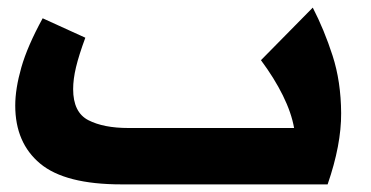

<svg xmlns="http://www.w3.org/2000/svg" viewBox="-20 -484 975 504"><path d="M299 0Q151 0 85.5 -54.5Q20 -109 20 -207Q20 -251 36 -307Q52 -363 92 -436L204 -385Q187 -339 179.5 -307.5Q172 -276 172 -250Q172 -189 212 -168.5Q252 -148 317 -148H752Q745 -188 722.5 -233.5Q700 -279 665 -326L801 -464Q831 -406 853 -338Q875 -270 875.5 -187Q876 -104 840 0Z"/></svg>

Font: Readex Pro bold
Style: Bold
Weight: 700
Designer: Bonnie Shaver-Troup, Thomas Jockin
Foundry: Lexend
Version: Version 1.200; ttfautohint (v1.8.3)